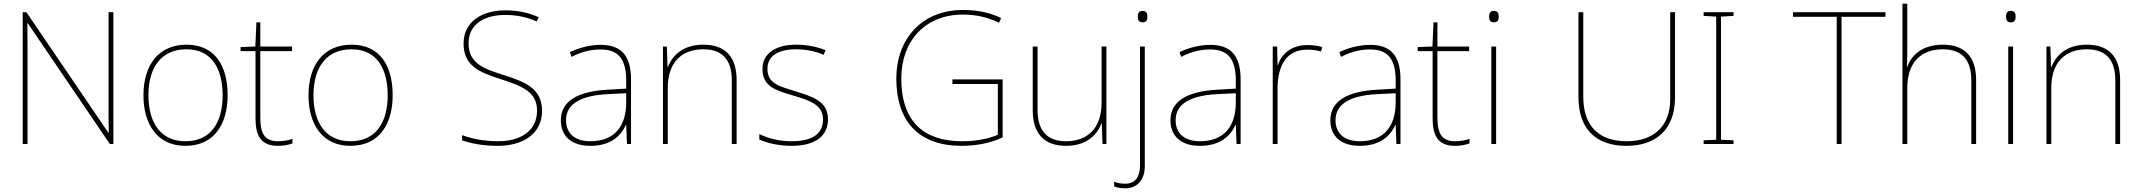

<svg xmlns="http://www.w3.org/2000/svg" viewBox="-20 -780 11588 1040"><path d="M594 0V-714H568V-211C568 -165 568 -111 569 -61H567L123 -714H103V0H129V-502C129 -555 129 -597 128 -655H130L575 0Z M1213 -264C1213 -417 1149 -538 990 -538C843 -538 757 -432 757 -264C757 -107 832 10 984 10C1141 10 1213 -109 1213 -264ZM784 -264C784 -420 858 -513 990 -513C1131 -513 1186 -402 1186 -264C1186 -119 1124 -15 984 -15C849 -15 784 -117 784 -264Z M1485 -15C1411 -15 1390 -61 1390 -143V-503H1562V-528H1390V-659H1369L1363 -528L1283 -525V-503H1364V-140C1364 -47 1392 10 1485 10C1520 10 1542 4 1564 -3V-28C1542 -20 1518 -15 1485 -15Z M2107 -264C2107 -417 2043 -538 1884 -538C1737 -538 1651 -432 1651 -264C1651 -107 1726 10 1878 10C2035 10 2107 -109 2107 -264ZM1678 -264C1678 -420 1752 -513 1884 -513C2025 -513 2080 -402 2080 -264C2080 -119 2018 -15 1878 -15C1743 -15 1678 -117 1678 -264Z M2916 -180C2916 -298 2831 -335 2704 -375C2601 -407 2518 -437 2518 -546C2518 -653 2610 -699 2716 -699C2769 -699 2825 -691 2887 -664L2898 -687C2839 -713 2781 -724 2718 -724C2592 -724 2491 -664 2491 -544C2491 -425 2574 -389 2690 -352C2813 -313 2889 -280 2889 -181C2889 -65 2792 -15 2679 -15C2598 -15 2536 -29 2483 -48V-19C2531 -5 2585 10 2677 10C2807 10 2916 -51 2916 -180Z M3234 -537C3175 -537 3120 -522 3067 -498L3076 -472C3133 -501 3181 -512 3234 -512C3327 -512 3372 -463 3372 -343V-300L3269 -294C3112 -285 3018 -234 3018 -129C3018 -45 3072 10 3178 10C3286 10 3342 -42 3370 -103H3372L3376 0H3398V-350C3398 -480 3343 -537 3234 -537ZM3271 -270 3372 -275V-220C3370 -99 3311 -15 3178 -15C3093 -15 3046 -58 3046 -129C3046 -222 3135 -263 3271 -270Z M3790 -538C3678 -538 3621 -478 3598 -417H3596L3592 -528H3571V0H3597V-302C3597 -446 3675 -513 3790 -513C3887 -513 3944 -462 3944 -345V0H3970V-346C3970 -477 3904 -538 3790 -538Z M4465 -134C4465 -235 4375 -258 4287 -286C4206 -312 4137 -325 4137 -407C4137 -478 4196 -513 4292 -513C4345 -513 4404 -501 4441 -483L4452 -508C4410 -525 4355 -538 4292 -538C4180 -538 4110 -489 4110 -407C4110 -309 4185 -290 4278 -262C4366 -236 4438 -212 4438 -134C4438 -60 4388 -15 4267 -15C4205 -15 4146 -28 4093 -54V-24C4131 -7 4194 10 4267 10C4399 10 4465 -45 4465 -134Z M5139 -350V-325H5385V-50C5333 -28 5268 -15 5191 -15C4991 -15 4862 -114 4862 -356C4862 -554 4988 -701 5195 -701C5259 -701 5323 -690 5391 -657L5403 -682C5340 -713 5272 -726 5196 -726C4971 -726 4835 -566 4835 -355C4835 -121 4958 10 5189 10C5268 10 5347 -5 5411 -36V-350Z M5973 -528H5947V-226C5947 -82 5869 -15 5754 -15C5655 -15 5600 -68 5600 -186V-528H5574V-182C5574 -57 5636 10 5754 10C5866 10 5923 -50 5946 -111H5948L5952 0H5973Z M6143 -690C6143 -673 6148 -659 6168 -659C6192 -659 6195 -673 6195 -690C6195 -706 6192 -721 6168 -721C6148 -721 6143 -706 6143 -690ZM6076 240C6133 240 6181 201 6181 120V-528H6155V116C6155 178 6129 215 6076 215C6056 215 6035 213 6015 204V230C6031 236 6051 240 6076 240Z M6536 -537C6477 -537 6422 -522 6369 -498L6378 -472C6435 -501 6483 -512 6536 -512C6629 -512 6674 -463 6674 -343V-300L6571 -294C6414 -285 6320 -234 6320 -129C6320 -45 6374 10 6480 10C6588 10 6644 -42 6672 -103H6674L6678 0H6700V-350C6700 -480 6645 -537 6536 -537ZM6573 -270 6674 -275V-220C6672 -99 6613 -15 6480 -15C6395 -15 6348 -58 6348 -129C6348 -222 6437 -263 6573 -270Z M7061 -536C6976 -536 6921 -488 6902 -427H6900L6898 -528H6874V0H6900V-297C6900 -428 6950 -511 7061 -511C7091 -511 7111 -508 7136 -501L7142 -525C7118 -532 7093 -536 7061 -536Z M7402 -537C7343 -537 7288 -522 7235 -498L7244 -472C7301 -501 7349 -512 7402 -512C7495 -512 7540 -463 7540 -343V-300L7437 -294C7280 -285 7186 -234 7186 -129C7186 -45 7240 10 7346 10C7454 10 7510 -42 7538 -103H7540L7544 0H7566V-350C7566 -480 7511 -537 7402 -537ZM7439 -270 7540 -275V-220C7538 -99 7479 -15 7346 -15C7261 -15 7214 -58 7214 -129C7214 -222 7303 -263 7439 -270Z M7861 -15C7787 -15 7766 -61 7766 -143V-503H7938V-528H7766V-659H7745L7739 -528L7659 -525V-503H7740V-140C7740 -47 7768 10 7861 10C7896 10 7918 4 7940 -3V-28C7918 -20 7894 -15 7861 -15Z M8071 -721C8051 -721 8046 -706 8046 -690C8046 -673 8051 -659 8071 -659C8095 -659 8098 -673 8098 -690C8098 -706 8095 -721 8071 -721ZM8084 -528H8058V0H8084Z M9053 -252V-714H9027V-244C9027 -92 8933 -15 8791 -15C8642 -15 8556 -96 8556 -256V-714H8530V-254C8530 -81 8625 10 8790 10C8945 10 9053 -74 9053 -252Z M9370 0V-20L9302 -23V-690L9370 -694V-714H9208V-694L9276 -690V-23L9208 -20V0Z M9955 0V-689H10193V-714H9692V-689H9929V0Z M10311 -496V-760H10285V0H10311V-302C10311 -446 10389 -513 10504 -513C10601 -513 10658 -462 10658 -345V0H10684V-346C10684 -477 10618 -538 10504 -538C10392 -538 10332 -480 10311 -417H10309C10310 -446 10311 -466 10311 -496Z M10871 -721C10851 -721 10846 -706 10846 -690C10846 -673 10851 -659 10871 -659C10895 -659 10898 -673 10898 -690C10898 -706 10895 -721 10871 -721ZM10884 -528H10858V0H10884Z M11284 -538C11172 -538 11115 -478 11092 -417H11090L11086 -528H11065V0H11091V-302C11091 -446 11169 -513 11284 -513C11381 -513 11438 -462 11438 -345V0H11464V-346C11464 -477 11398 -538 11284 -538Z"/></svg>

Font: Noto Sans Gujarati UI Thin
Style: Regular
Weight: 100
Designer: Jelle Bosma - Monotype Design Team, Universal Thirst
Foundry: Monotype Imaging Inc.
Version: Version 2.106